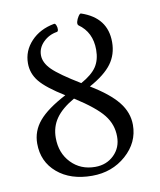

<svg xmlns="http://www.w3.org/2000/svg" viewBox="-78 -721 666 798"><g transform="rotate(-10 255.5 -322.5)"><path d="M247.1 13.2Q156.2 13.2 100.6 -34.2Q44.9 -81.5 44.9 -158.2Q44.9 -210.9 79.8 -252.4Q114.7 -293.9 194.8 -335.9Q120.6 -381.8 92.8 -416Q64.9 -450.2 64.9 -493.2Q64.9 -545.9 102.1 -585.4Q139.2 -625 200.2 -636.2Q205.1 -637.2 208.7 -628.7Q212.4 -620.1 211.9 -611.1Q211.4 -602.1 206.1 -601.1Q171.9 -595.7 147.9 -571.8Q124 -547.9 124 -517.1Q124 -485.4 154.3 -455.3Q184.6 -425.3 269 -374Q315.9 -399.9 335 -428.7Q354 -457.5 354 -500Q354 -574.2 298.8 -612.8Q293.9 -617.7 296.6 -628.4Q299.3 -639.2 306.4 -649.9Q313.5 -660.6 317.9 -659.2Q424.8 -623.5 424.8 -520Q424.8 -467.8 396.2 -429Q367.7 -390.1 301.8 -354Q379.4 -307.1 414.8 -262.7Q450.2 -218.3 450.2 -166Q450.2 -91.8 390.9 -39.3Q331.5 13.2 247.1 13.2ZM125 -168Q125 -104 164.8 -62.5Q204.6 -21 266.1 -21Q314 -21 345.7 -52Q377.4 -83 377 -129.9Q377 -180.7 345 -221.2Q313 -261.7 228 -315.9Q174.3 -285.2 149.7 -249.8Q125 -214.4 125 -168Z"/></g></svg>

Font: Junicode SmCond Light
Style: Regular
Weight: 300
Width: 4
Designer: Peter S. Baker
Version: Version 2.206